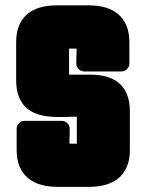

<svg xmlns="http://www.w3.org/2000/svg" viewBox="-20 -687 557 737"><path d="M274.9 -135.3V-238.8H257.3L222.2 -237.8H204.6Q167.5 -237.8 137.5 -244.9Q107.4 -252 86.2 -268.8Q64.9 -285.6 53.5 -313Q42 -340.3 42 -380.9V-524.9Q42 -562.5 53.2 -589.1Q64.5 -615.7 85 -633.1Q105.5 -650.4 134.3 -658.4Q163.1 -666.5 198.2 -666.5H319.8Q355 -666.5 383.8 -658.4Q412.6 -650.4 433.1 -633.1Q453.6 -615.7 465.1 -589.1Q476.6 -562.5 476.6 -524.9V-442.9Q476.6 -430.7 467.5 -421.6Q458.5 -412.6 446.3 -412.6H303.2Q291 -412.6 282 -421.6Q272.9 -430.7 272.9 -442.9V-457L273.9 -486.3V-500.5H245.1V-400.4H328.1Q363.3 -400.4 391.1 -392.1Q418.9 -383.8 438.2 -366.7Q457.5 -349.6 468 -323Q478.5 -296.4 478.5 -259.8V-110.8Q478.5 -73.7 467 -47.1Q455.6 -20.5 435.1 -3.2Q414.6 14.2 385.7 22.2Q356.9 30.3 322.3 30.3H201.2Q166.5 30.3 137.7 22.2Q108.9 14.2 87.9 -3.2Q66.9 -20.5 55.4 -47.1Q43.9 -73.7 43.9 -110.8V-192.9Q43.9 -205.1 53 -214.1Q62 -223.1 74.2 -223.1H217.3Q229.5 -223.1 238.5 -214.1Q247.6 -205.1 247.6 -192.9V-178.7L246.6 -149.9V-135.7Z"/></svg>

Font: Akaash Gobhi Moti
Style: Regular
Weight: 400
Designer: Kulbir Singh Thind, MD
Foundry: Punjab Online
Version: Version 1.200